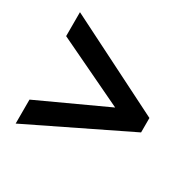

<svg xmlns="http://www.w3.org/2000/svg" viewBox="-114 -716 719 715"><g transform="rotate(30 245.5 -358.5)"><path d="M36 -222 327 -356 36 -495V-598L457 -386V-324L36 -119Z"/></g></svg>

Font: Noto Sans Condensed SemiBold
Style: Regular
Weight: 600
Width: 3
Designer: Monotype Design Team
Foundry: Monotype Imaging Inc.
Version: Version 2.013; ttfautohint (v1.8.4.7-5d5b)